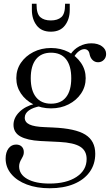

<svg xmlns="http://www.w3.org/2000/svg" viewBox="-20 -710 594 1024"><path d="M245 294Q176 294 123 274Q70 254 40 218Q10 182 10 136Q10 102 25.5 81.5Q41 61 66 61Q85 61 96 72Q107 83 107 101Q107 109 105 116Q103 123 95 137Q82 158 82 177Q82 220 125.5 244.5Q169 269 244 269Q334 269 388 233.5Q442 198 442 138Q442 94 408 72.5Q374 51 297 47L195 42Q125 38 88.5 17.5Q52 -3 52 -44Q52 -82 83.5 -113Q115 -144 165 -156L196 -144Q156 -137 134 -121Q112 -105 112 -82Q112 -58 137.5 -46Q163 -34 218 -32L262 -30Q382 -25 435 8Q488 41 488 110Q488 166 458 207.5Q428 249 373.5 271.5Q319 294 245 294ZM252 -132Q200 -132 158 -153.5Q116 -175 91.5 -211.5Q67 -248 67 -293Q67 -339 91.5 -375Q116 -411 158 -432.5Q200 -454 252 -454Q304 -454 345.5 -432.5Q387 -411 412 -374.5Q437 -338 437 -293Q437 -248 412.5 -211.5Q388 -175 346 -153.5Q304 -132 252 -132ZM252 -157Q305 -157 332.5 -192Q360 -227 360 -293Q360 -359 332.5 -394Q305 -429 252 -429Q200 -429 172 -394Q144 -359 144 -293Q144 -227 172 -192Q200 -157 252 -157ZM503 -378Q486 -378 474 -389.5Q462 -401 458 -420Q456 -434 448.5 -441Q441 -448 430 -448Q416 -448 401 -437Q386 -426 375 -407L356 -420Q373 -447 403 -463Q433 -479 467 -479Q502 -479 524 -463Q546 -447 546 -422Q546 -403 533.5 -390.5Q521 -378 503 -378ZM251 -541Q201 -541 175.5 -574.5Q150 -608 150 -657V-690H175V-685Q175 -636 195 -618.5Q215 -601 251 -601Q287 -601 307 -618.5Q327 -636 327 -685V-690H352V-657Q352 -608 326.5 -574.5Q301 -541 251 -541Z"/></svg>

Font: Baskervville
Style: Regular
Weight: 400
Designer: Alexis Faudot, Rémi Forte, Morgane Pierson, Rafael Ribas, Tanguy Vanlaeys, Rosalie Wagner, Thomas Huot-Marchand
Foundry: ANRT
Version: Version 1.100